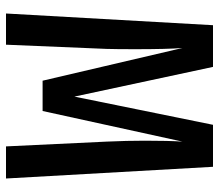

<svg xmlns="http://www.w3.org/2000/svg" viewBox="-65 -665 730 640"><g transform="rotate(90 300.0 -345.0)"><path d="M575 0H468L452 -336Q449 -402 449 -463Q449 -542 452 -588L350 -122H249L140 -588Q144 -537 144 -431Q144 -367 143 -335L129 0H25L64 -690H203L302 -228L396 -690H536Z"/></g></svg>

Font: Fira Mono Medium
Style: Regular
Weight: 500
Designer: Carrois Corporate & Edenspiekermann AG
Foundry: Carrois Corporate GbR & Edenspiekermann AG
Version: Version 3.206